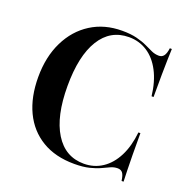

<svg xmlns="http://www.w3.org/2000/svg" viewBox="-110 -688 793 805"><g transform="rotate(20 286.5 -285.0)"><path d="M303.2 11.3Q218.5 11.3 158.9 -24.6Q99.2 -60.5 68.1 -125.8Q37.1 -191.1 37.1 -279.8Q37.1 -370.2 70.6 -438.3Q104 -506.5 163.7 -544.4Q223.4 -582.3 302.4 -582.3Q341.1 -582.3 368.1 -575.4Q395.2 -568.5 414.5 -559.3Q433.9 -550 449.2 -543.1Q464.5 -536.3 481.5 -536.3Q495.2 -536.3 503.2 -546.8Q511.3 -557.3 514.5 -581.5H523.4Q522.6 -559.7 521.8 -532.7Q521 -505.6 520.6 -466.1Q520.2 -426.6 520.2 -366.1H511.3Q504 -429.8 480.2 -475Q456.5 -520.2 420.2 -543.5Q383.9 -566.9 338.7 -566.9Q255.6 -566.9 210.5 -494Q165.3 -421 165.3 -286.3Q165.3 -151.6 211.3 -77.4Q257.3 -3.2 340.3 -3.2Q386.3 -3.2 422.6 -27.4Q458.9 -51.6 481.9 -96.8Q504.8 -141.9 511.3 -204.8H520.2Q520.2 -146.8 520.6 -106.9Q521 -66.9 521.8 -39.5Q522.6 -12.1 523.4 10.5H514.5Q511.3 -14.5 503.6 -24.2Q496 -33.9 481.5 -33.9Q465.3 -33.9 450.4 -27Q435.5 -20.2 416.5 -11.3Q397.6 -2.4 370.2 4.4Q342.7 11.3 303.2 11.3Z"/></g></svg>

Font: Playfair 144pt SemiCondensed
Style: Bold
Weight: 700
Width: 4
Designer: Claus Eggers Sørensen
Foundry: Claus Eggers Sørensen
Version: Version 2.203